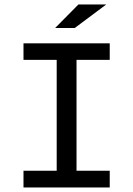

<svg xmlns="http://www.w3.org/2000/svg" viewBox="-20 -830 590 850"><path d="M231 -564.9H84V-638.2H465.8V-564.9H318.8V-74.2H465.8V0H84V-74.2H231ZM450.2 -810.1 311 -706.1H224.1L327.1 -810.1ZM0 -638.2Z"/></svg>

Font: Code New Roman
Style: Regular
Weight: 400
Monospace: yes
Designer: Sam Radian
Foundry: Code New Roman
Version: Version 2.00 November 29, 2014